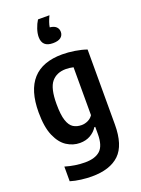

<svg xmlns="http://www.w3.org/2000/svg" viewBox="-188 -893 886 1205"><g transform="rotate(-20 254.5 -291.0)"><path d="M208.5 230Q175.5 230 137.2 225.2Q99 220.5 66.5 210.5V112.5Q133.5 132.5 198.5 132.5Q266 132.5 300 101.5Q334 70.5 334 -7.5V-55.5H328Q311 -28 281 -10.5Q251 7 210.5 7Q164.5 7 123.5 -19.2Q82.5 -45.5 56.8 -104.5Q31 -163.5 31 -262.5Q31 -554 294 -554Q334 -554 377.5 -547Q421 -540 455 -528V-27.5Q455 110.5 392.8 170.2Q330.5 230 208.5 230ZM258.5 -95Q280 -95 300.8 -104.8Q321.5 -114.5 334 -133.5V-453.5Q324 -456 310.2 -457.8Q296.5 -459.5 284 -459.5Q222.5 -459.5 188.5 -419Q154.5 -378.5 154.5 -273.5Q154.5 -200.5 167.5 -162Q180.5 -123.5 203.8 -109.2Q227 -95 258.5 -95ZM265 -639.5Q193 -639.5 193 -706.5Q193 -731 202.8 -760Q212.5 -789 227 -812H303.5Q283.5 -770 279 -740Q307.5 -737 321.2 -723.8Q335 -710.5 335 -689.5Q335 -667 317.8 -653.2Q300.5 -639.5 265 -639.5Z"/></g></svg>

Font: Encode Sans Condensed Condensed SemiBold
Style: Regular
Weight: 600
Width: 3
Designer: Multiple Designers
Foundry: Impallari Type
Version: Version 3.000; ttfautohint (v1.8.3) -l 8 -r 50 -G 200 -x 14 